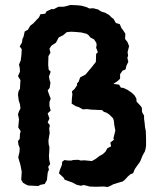

<svg xmlns="http://www.w3.org/2000/svg" viewBox="-20 -735 648 769"><path d="M133 10 93 8 84 4 72 -3 65 -15 67 -47 65 -58 61 -78 58 -87 53 -105 58 -126 59 -142 54 -155 52 -170 59 -179 60 -200 63 -209 53 -225 55 -244 56 -258 52 -277 56 -289 62 -301 60 -317 55 -333 52 -356 54 -369 60 -380 61 -401 62 -414 52 -430 60 -448 59 -464 56 -476 63 -493 66 -517 67 -538 59 -549 68 -565 70 -579 74 -587 79 -609 92 -616 101 -632 113 -641 127 -656 136 -665 142 -678 161 -680 167 -690 187 -699 195 -698 214 -708H233L240 -709L262 -715L289 -714L307 -712L325 -707L338 -701L353 -702L373 -697L385 -689L401 -684L417 -675L427 -665L435 -659L444 -643L460 -638L466 -623L473 -614L482 -600L481 -579L491 -566L497 -550L491 -526L493 -512L490 -503L494 -488L486 -471L483 -457L471 -452L461 -438V-420L452 -411L434 -399L457 -396L464 -384L474 -383L491 -375L507 -364L518 -354L526 -341L527 -328L542 -312L548 -304L549 -286L557 -272V-259L559 -245L561 -225L564 -210L565 -180V-173V-152L563 -138L560 -128L551 -112L543 -92L540 -86L529 -71L520 -58L513 -41L502 -37L492 -28L480 -15L471 -8L450 -2L434 3L419 11L410 14L396 12L364 13L338 12L332 10L315 6L304 9L287 5L270 -4L239 -15L236 -22L216 -41L220 -55L225 -67L228 -75L229 -87L238 -94L252 -92H271L269 -94L293 -95L304 -92L317 -93L348 -90L364 -99L378 -110L391 -117L402 -127L410 -141L425 -149L422 -164L437 -176L434 -180L442 -212L438 -233L436 -251L433 -261L417 -277L406 -284L396 -287L389 -294L344 -296L330 -298L312 -297L295 -306L283 -310L267 -320L268 -342L270 -357L268 -369L279 -379L289 -394L288 -400L295 -408L301 -425L322 -436L329 -444L339 -456L346 -464L356 -477L364 -487L365 -519L372 -526L365 -544L367 -554L366 -563L357 -577L342 -585L334 -595L326 -600L305 -605L283 -607L264 -608L247 -606L233 -594L215 -585L212 -579L204 -564L186 -552L178 -540L182 -524L174 -510L173 -476L175 -456L183 -448L176 -428L179 -413L182 -404L179 -383L171 -373L176 -358L183 -340L178 -326V-311L183 -292L171 -281L178 -260L171 -245L180 -233L177 -221L179 -202L177 -191L174 -172L175 -156L178 -146L177 -123L176 -113L177 -95L181 -78L173 -67L176 -56L171 -43L168 -14L159 2L143 5Z"/></svg>

Font: Winky Rough Medium
Style: Regular
Weight: 500
Designer: Simon Atzbach
Foundry: typofactur
Version: Version 1.206; ttfautohint (v1.8.4.7-5d5b)